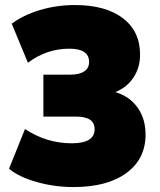

<svg xmlns="http://www.w3.org/2000/svg" viewBox="-20 -737 640 769"><path d="M274.9 12.2Q198.7 12.2 127.7 -7.8Q56.6 -27.8 16.1 -61L80.1 -220.2Q166.5 -163.1 267.1 -163.1Q358.9 -163.1 358.9 -219.2Q358.9 -245.6 340.1 -257.8Q321.3 -270 283.2 -270H153.8V-438H262.2Q297.4 -438 317.1 -450.9Q336.9 -463.9 336.9 -488.8Q336.9 -542 257.8 -542Q167 -542 91.8 -485.8L26.9 -642.1Q74.2 -677.2 140.9 -697Q207.5 -716.8 279.8 -716.8Q402.8 -716.8 471.9 -664.3Q541 -611.8 541 -518.1Q541 -466.3 514.6 -426.5Q488.3 -386.7 441.9 -368.2Q499 -351.1 531 -306.2Q563 -261.2 563 -198.2Q563 -100.1 486.1 -43.9Q409.2 12.2 274.9 12.2Z"/></svg>

Font: Mulish ExtraBlack
Style: Regular
Weight: 1000
Designer: Vernon Adams
Foundry: Vernon Adams
Version: Version 3.603; ttfautohint (v1.8.3)